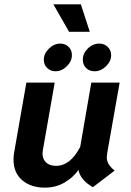

<svg xmlns="http://www.w3.org/2000/svg" viewBox="-20 -849 601 881"><path d="M470 -127Q470 -110 478.5 -96Q487 -82 506 -66L406 10Q349 -23 340 -69Q314 -33 274.5 -10.5Q235 12 186 12Q122 12 82 -22Q42 -56 42 -117Q42 -132 45 -150L101 -470H231L177 -162Q175 -150 175 -146Q175 -119 191.5 -103.5Q208 -88 237 -88Q303 -88 348 -175L399 -470H529L472 -147Q470 -133 470 -127ZM225 -829H351L392 -703H297ZM181 -575Q181 -603 204.5 -626Q228 -649 257 -649Q280 -649 295 -634Q310 -619 310 -596Q310 -568 286.5 -545Q263 -522 235 -522Q212 -522 196.5 -537Q181 -552 181 -575ZM360 -575Q360 -604 383 -626.5Q406 -649 436 -649Q459 -649 474.5 -633.5Q490 -618 490 -596Q490 -568 466.5 -545Q443 -522 414 -522Q390 -522 375 -537Q360 -552 360 -575Z"/></svg>

Font: KoHo
Style: Bold Italic
Weight: 700
Italic angle: -10°
Version: Version 1.000; ttfautohint (v1.6)